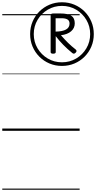

<svg xmlns="http://www.w3.org/2000/svg" viewBox="-20 -1155 848 1695"><path d="M527 -573Q468 -573 417 -594.5Q366 -616 327.5 -654.5Q289 -693 267.5 -744Q246 -795 246 -854Q246 -913 267.5 -964Q289 -1015 327.5 -1053.5Q366 -1092 417 -1113.5Q468 -1135 527 -1135Q586 -1135 637 -1113.5Q688 -1092 726.5 -1053.5Q765 -1015 786.5 -964Q808 -913 808 -854Q808 -795 786.5 -744Q765 -693 726.5 -654.5Q688 -616 637 -594.5Q586 -573 527 -573ZM527 -605Q596 -605 652.5 -638.5Q709 -672 742.5 -728.5Q776 -785 776 -854Q776 -923 742.5 -979.5Q709 -1036 652.5 -1069.5Q596 -1103 527 -1103Q458 -1103 401.5 -1069.5Q345 -1036 311.5 -979.5Q278 -923 278 -854Q278 -785 311.5 -728.5Q345 -672 401.5 -638.5Q458 -605 527 -605ZM449 -681Q438 -681 432.5 -684.5Q427 -688 427 -695V-1022Q427 -1036 452 -1036H515Q577 -1036 608.5 -1016.5Q640 -997 640 -949Q640 -907 608 -879Q576 -851 518 -844Q550 -807 580.5 -777Q611 -747 647 -719Q654 -714 655.5 -706.5Q657 -699 648 -690Q633 -674 618 -687Q575 -722 539 -758.5Q503 -795 472 -836V-695Q472 -688 466 -684.5Q460 -681 449 -681ZM471 -876Q532 -877 563 -894.5Q594 -912 594 -947Q594 -972 576 -983Q558 -994 524 -994H471ZM0 510H683V520H0ZM0 -20H683V0H0ZM0 -505H683V-500H0ZM0 -1030H683V-1020H0Z"/></svg>

Font: Playwrite CO Guides
Style: Regular
Weight: 400
Designer: Veronika Burian, José Scaglione
Foundry: TypeTogether
Version: Version 1.003